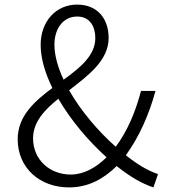

<svg xmlns="http://www.w3.org/2000/svg" viewBox="-20 -802 740 836"><path d="M668 -44C625 -58 578 -86 528 -126C586 -206 629 -303 657 -406H594C569 -312 534 -230 484 -163C408 -230 332 -319 281 -409C365 -474 453 -539 453 -637C453 -721 404 -782 316 -782C222 -782 157 -707 157 -607C157 -549 176 -484 208 -419C130 -361 57 -296 57 -196C57 -70 154 14 280 14C366 14 432 -24 488 -79C545 -33 599 -2 648 14ZM217 -608C217 -676 254 -730 316 -730C374 -730 395 -683 395 -636C395 -561 330 -508 257 -455C232 -508 217 -561 217 -608ZM124 -200C124 -270 173 -323 234 -372C288 -279 365 -188 444 -117C398 -72 345 -42 288 -42C198 -42 124 -105 124 -200Z"/></svg>

Font: Kawkab Mono Light
Style: Regular
Weight: 300
Monospace: yes
Designer: Abdullah Arif
Foundry: Abdullah Arif
Version: Version 1.000;PS 000.500;hotconv 1.0.88;makeotf.lib2.5.64775